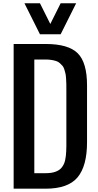

<svg xmlns="http://www.w3.org/2000/svg" viewBox="-20 -1141 593 1161"><path d="M346.7 -1121.1H440.4L346.7 -933.6H221.7L127.9 -1121.1H221.7L284.2 -996.1ZM506.3 -281.2Q506.3 -137.2 449 -68.6Q391.6 0 255.4 0H62.5V-875H256.3Q393.6 -875 450 -818.8Q506.3 -762.7 506.3 -625ZM381.3 -593.8Q381.3 -617.7 381.1 -631.8Q380.9 -646 379.6 -665.3Q378.4 -684.6 376 -695.8Q373.5 -707 369.1 -720.9Q364.7 -734.9 358.2 -742.7Q351.6 -750.5 342 -759Q332.5 -767.6 320.1 -771.7Q307.6 -775.9 291 -778.6Q274.4 -781.2 253.9 -781.2H187.5V-93.8H256.3Q274.9 -93.8 290.3 -96.2Q305.7 -98.6 317.6 -103.3Q329.6 -107.9 338.9 -114.5Q348.1 -121.1 354.7 -129.9Q361.3 -138.7 366.2 -149.2Q371.1 -159.7 373.8 -171.9Q376.5 -184.1 378.2 -198Q379.9 -211.9 380.4 -227.1Q380.9 -242.2 381.3 -258.8Q381.8 -275.4 381.3 -293.5Q381.3 -297.4 381.3 -299.8Q381.3 -302.2 381.3 -305.9Q381.3 -309.6 381.3 -312.5Z"/></svg>

Font: OswaldRegular
Style: Regular
Weight: 400
Designer: vernon adams
Foundry: vernon adams
Version: Version 1.000